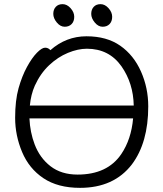

<svg xmlns="http://www.w3.org/2000/svg" viewBox="-20 -888 785 926"><path d="M521 -807Q521 -785 508.5 -772Q496 -759 475 -759Q454 -759 437 -779.5Q420 -800 420 -821Q420 -842 432 -855Q444 -868 465 -868Q486 -868 503.5 -848.5Q521 -829 521 -807ZM338 -807Q338 -785 325.5 -772Q313 -759 292 -759Q271 -759 254 -779.5Q237 -800 237 -821Q237 -842 249 -855Q261 -868 282 -868Q303 -868 320.5 -848.5Q338 -829 338 -807ZM223 -646Q299 -713 397 -713Q495 -713 560 -667.5Q625 -622 660 -543Q695 -464 695 -375Q695 -200 616 -95Q529 18 366 18Q259 18 189.5 -28.5Q120 -75 86.5 -155Q53 -235 53 -319.5Q53 -404 69.5 -462.5Q86 -521 110 -565Q134 -609 158 -633.5Q182 -658 197.5 -658Q213 -658 223 -646ZM354 -46Q498 -46 565 -145Q613 -216 622 -317H122Q125 -250 147 -192Q172 -126 224 -86Q276 -46 354 -46ZM124 -379H625Q623 -486 566 -568Q506 -653 399 -653Q356 -653 307.5 -633Q259 -613 217 -573.5Q175 -534 148 -475Q129 -432 124 -379Z"/></svg>

Font: Moon Stars Kai T
Style: Regular
Weight: 400
Designer: GuiWonder
Version: Version 1.101